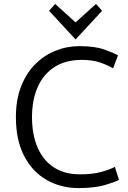

<svg xmlns="http://www.w3.org/2000/svg" viewBox="-20 -943 653 978"><path d="M380 15Q289 15 216.5 -27Q144 -69 102.5 -149.5Q61 -230 61 -347Q61 -434 87 -501.5Q113 -569 158.5 -615Q204 -661 262.5 -684.5Q321 -708 385 -708Q464 -708 513.5 -690Q563 -672 581 -661L556 -595Q531 -610 491.5 -624Q452 -638 396 -638Q314 -638 257.5 -601.5Q201 -565 172 -499.5Q143 -434 143 -346Q143 -258 171 -192.5Q199 -127 253.5 -91Q308 -55 387 -55Q453 -55 497 -67.5Q541 -80 565 -93L586 -27Q570 -17 516.5 -1Q463 15 380 15ZM365 -742 230 -888 261 -923 365 -829 469 -923 500 -888Z"/></svg>

Font: Ubuntu Sans
Style: Regular
Weight: 400
Designer: Dalton Maag Ltd
Foundry: Dalton Maag Ltd
Version: Version 1.006; ttfautohint (v1.8.4.7-5d5b)